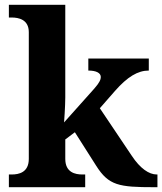

<svg xmlns="http://www.w3.org/2000/svg" viewBox="-20 -780 676 800"><path d="M17 0H335V-53H323C294 -53 252 -61 252 -118V-199L292 -229L381 -89C433 -7 476 0 622 0H636V-53H633C601 -53 564 -78 529 -131L396 -329L459 -401C511 -460 554 -486 600 -486V-536H348V-486C381 -486 400 -476 400 -459C400 -449 395 -436 373 -411L247 -270C247 -270 252 -338 252 -374V-760H17V-707H29C57 -707 100 -699 100 -646V-118C100 -61 58 -53 29 -53H17Z"/></svg>

Font: Noto Nastaliq Urdu
Style: Bold
Weight: 700
Designer: Monotype Design Team (Patrick Giasson: type design, Kamal Mansour: OpenType code, Glenda Bellarosa). Updated by Simon Co
Foundry: Monotype Imaging Inc., Simon Cozens
Version: Version 3.009